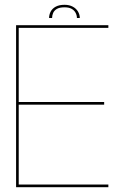

<svg xmlns="http://www.w3.org/2000/svg" viewBox="-20 -780 536 800"><path d="M47 0H431.5V-11H58V-344H414V-355H58V-664H431.5V-675H47ZM249 -760Q226.5 -760 212.2 -752.2Q198 -744.5 191.2 -731.8Q184.5 -719 184.5 -705H197Q197 -716 201.5 -726.2Q206 -736.5 217.2 -743Q228.5 -749.5 249 -749.5Q267.5 -749.5 278.8 -743Q290 -736.5 295.2 -726.2Q300.5 -716 300.5 -705H312.5Q312.5 -719 305 -731.8Q297.5 -744.5 283.2 -752.2Q269 -760 249 -760Z"/></svg>

Font: Anybody UltraCondensed Thin Thin
Style: Regular
Weight: 250
Version: Version 1.111